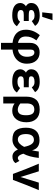

<svg xmlns="http://www.w3.org/2000/svg" viewBox="1366 -2193 1071 3843"><g transform="rotate(90 1901.5 -271.5)"><path d="M286.1 19Q166.5 19 103.3 -23.7Q40 -66.4 40 -146Q40 -181.2 62.3 -213.4Q84.5 -245.6 106.9 -254.9Q84.5 -263.2 62.3 -291Q40 -318.8 40 -361.8Q40 -441.9 106.2 -486.3Q172.4 -530.8 291 -530.8Q440.9 -530.8 498 -438L402.8 -372.1Q380.4 -401.9 356.4 -414.6Q332.5 -427.2 292 -427.2Q238.8 -427.2 209.7 -410.6Q180.7 -394 180.7 -360.8Q180.7 -328.6 205.3 -320.3Q230 -312 286.1 -312H399.9V-211.9H280.8Q223.1 -211.9 201.9 -197.5Q180.7 -183.1 180.7 -149.9Q180.7 -120.6 208.5 -103.3Q236.3 -85.9 284.2 -85.9Q330.1 -85.9 360.8 -96.4Q391.6 -106.9 416 -137.7L504.9 -74.2Q473.6 -26.9 420.9 -3.9Q368.2 19 286.1 19ZM316.9 -581.1H227.1L250 -786.6H383.8Z M1116.2 -271.5Q1116.2 -345.2 1094 -384.8Q1071.8 -424.3 1029.3 -424.3Q1002.4 -424.3 987.3 -405.8Q972.2 -387.2 972.2 -341.3V-96.2Q1036.6 -101.6 1076.4 -149.9Q1116.2 -198.2 1116.2 -271.5ZM838.4 244.1V13.2Q708 -1 641.4 -69.8Q574.7 -138.7 574.7 -254.9Q574.7 -328.1 600.8 -396.2Q627 -464.4 683.6 -533.2L788.1 -464.8Q745.6 -407.2 728 -358.4Q710.4 -309.6 710.4 -252.4Q710.4 -120.6 838.4 -96.2V-340.3Q838.4 -427.7 888.9 -478.5Q939.5 -529.3 1027.3 -529.3Q1133.8 -529.3 1194.3 -460.2Q1254.9 -391.1 1254.9 -272.5Q1254.9 -191.4 1219.7 -129.9Q1184.6 -68.4 1120.4 -31.5Q1056.2 5.4 972.2 13.2V244.1Z M1612.8 19Q1493.2 19 1429.9 -23.7Q1366.7 -66.4 1366.7 -146Q1366.7 -181.2 1388.9 -213.4Q1411.1 -245.6 1433.6 -254.9Q1411.1 -263.2 1388.9 -291Q1366.7 -318.8 1366.7 -361.8Q1366.7 -441.9 1432.9 -486.3Q1499 -530.8 1617.7 -530.8Q1767.6 -530.8 1824.7 -438L1729.5 -372.1Q1707 -401.9 1683.1 -414.6Q1659.2 -427.2 1618.7 -427.2Q1565.4 -427.2 1536.4 -410.6Q1507.3 -394 1507.3 -360.8Q1507.3 -328.6 1532 -320.3Q1556.6 -312 1612.8 -312H1726.6V-211.9H1607.4Q1549.8 -211.9 1528.6 -197.5Q1507.3 -183.1 1507.3 -149.9Q1507.3 -120.6 1535.2 -103.3Q1563 -85.9 1610.8 -85.9Q1656.7 -85.9 1687.5 -96.4Q1718.3 -106.9 1742.7 -137.7L1831.5 -74.2Q1800.3 -26.9 1747.6 -3.9Q1694.8 19 1612.8 19Z M2050.3 198.7H1914.6V-261.2Q1914.6 -390.1 1977.3 -460.4Q2040 -530.8 2172.4 -530.8Q2297.9 -530.8 2362.5 -459.2Q2427.2 -387.7 2427.2 -265.1Q2427.2 -134.8 2364.3 -57.9Q2301.3 19 2198.2 19Q2110.4 19 2050.3 -28.8ZM2175.3 -91.8Q2228 -91.8 2257.3 -128.9Q2286.6 -166 2286.6 -256.8Q2286.6 -342.3 2258.5 -382.6Q2230.5 -422.9 2172.4 -422.9Q2050.3 -422.9 2050.3 -271V-143.6Q2113.3 -91.8 2175.3 -91.8Z M2536.1 -254.9Q2536.1 -386.2 2598.4 -456.5Q2660.6 -526.9 2786.6 -526.9Q2954.1 -526.9 2987.8 -377.4Q3003.9 -435.5 3012.2 -512.2H3141.1Q3118.7 -314 3056.2 -203.1Q3087.9 -93.3 3142.6 -93.3Q3175.8 -93.3 3200.2 -125.5L3244.6 -44.9Q3200.7 15.1 3113.3 15.1Q3021 15.1 2971.7 -93.8Q2893.1 15.1 2774.9 15.1Q2643.6 15.1 2589.8 -53.7Q2536.1 -122.6 2536.1 -254.9ZM2919.4 -218.3Q2881.8 -415 2781.7 -415Q2664.6 -415 2663.1 -254.9Q2664.6 -93.3 2773.9 -93.3Q2854 -93.3 2919.4 -218.3Z M3580.6 4.9H3461.4Q3359.9 -273.9 3256.3 -512.7H3408.7L3522.9 -145.5L3635.3 -512.7H3785.6Q3677.2 -255.9 3580.6 4.9Z"/></g></svg>

Font: Cadman
Style: Bold
Weight: 700
Designer: Paul James MIller
Foundry: High-Logic / Made with FontCreator
Version: Version 2.114;March 28, 2021;FontCreator 13.0.0.2683 64-bit